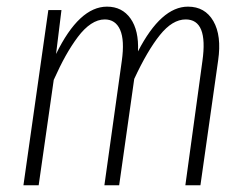

<svg xmlns="http://www.w3.org/2000/svg" viewBox="-20 -552 737 572"><path d="M540 -532.2Q590.8 -532.2 615.7 -489Q640.6 -445.8 629.9 -372.1L577.1 0H532.2L583 -370.1Q600.6 -494.1 533.2 -494.1Q493.7 -494.1 456.3 -447.5Q418.9 -400.9 379.9 -316.9L335 0H291L342.8 -370.1Q351.6 -432.1 337.9 -463.1Q324.2 -494.1 292 -494.1Q271.5 -494.1 251.2 -480.7Q231 -467.3 211.9 -441.9Q192.9 -416.5 175.5 -385.5Q158.2 -354.5 140.1 -314L95.2 0H49.8L124 -522H163.1L147 -391.1Q215.8 -532.2 298.8 -532.2Q343.8 -532.2 368.9 -496.8Q394 -461.4 391.1 -398.9Q460 -532.2 540 -532.2Z"/></svg>

Font: Fira Sans Compressed ExtraLight
Style: Italic
Weight: 250
Width: 3
Italic angle: -8°
Designer: Carrois Corporate & Edenspiekermann AG
Foundry: Carrois Corporate GbR & Edenspiekermann AG
Version: Version 4.203;PS 004.203;hotconv 1.0.88;makeotf.lib2.5.64775